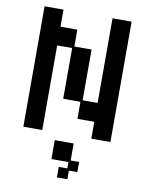

<svg xmlns="http://www.w3.org/2000/svg" viewBox="-95 -698 775 1010"><g transform="rotate(10 293.0 -193.5)"><path d="M60 12V-631H161V-540H251V-450H343V-179H423V-631H525V12H423V-78H333V-169H241V-440H161V12ZM280 244V188H326V154H235V53H336V144H381V198H336V244Z"/></g></svg>

Font: Pixelify Sans
Style: Regular
Weight: 400
Designer: Stefie Justprince
Foundry: Typecalism Foundryline
Version: Version 1.000;February 13, 2025;FontCreator 15.0.0.3015 64-b